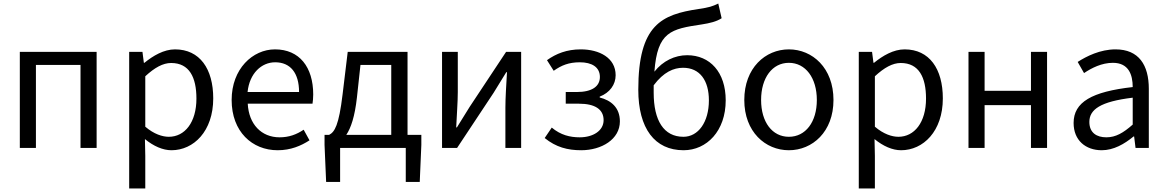

<svg xmlns="http://www.w3.org/2000/svg" viewBox="-20 -836 6593 1085"><path d="M92 0H183V-469H435V0H526V-543H92Z M710 229H801V45L799 -50C848 -10 900 13 949 13C1074 13 1185 -94 1185 -280C1185 -447 1109 -557 969 -557C906 -557 845 -521 796 -481H793L785 -543H710ZM934 -63C898 -63 850 -78 801 -120V-405C854 -454 901 -480 947 -480C1050 -480 1090 -399 1090 -279C1090 -144 1024 -63 934 -63Z M1549 13C1623 13 1681 -12 1729 -43L1696 -103C1656 -76 1613 -60 1560 -60C1457 -60 1386 -134 1380 -250H1746C1748 -263 1750 -282 1750 -302C1750 -457 1672 -557 1534 -557C1408 -557 1289 -447 1289 -271C1289 -92 1405 13 1549 13ZM1379 -316C1390 -422 1458 -484 1535 -484C1620 -484 1670 -425 1670 -316Z M1997 -285 2017 -469H2191V-74H1937C1963 -113 1985 -177 1997 -285ZM1902 0H2273V192H2352L2361 -17V-74H2283V-543H1945L1916 -303C1895 -127 1871 -90 1840 -74H1814V-17L1823 192H1902Z M2478 0H2563L2769 -311C2789 -344 2820 -394 2841 -428H2845C2841 -357 2836 -284 2836 -227V0H2925V-543H2840L2634 -232C2614 -199 2583 -149 2562 -116H2558C2561 -186 2567 -259 2567 -316V-543H2478Z M3264 13C3380 13 3483 -49 3483 -150C3483 -228 3433 -269 3369 -285V-290C3426 -312 3459 -358 3459 -411C3459 -509 3367 -557 3262 -557C3183 -557 3123 -533 3071 -496L3109 -436C3153 -467 3194 -484 3257 -484C3324 -484 3370 -457 3370 -401C3370 -348 3326 -316 3239 -316H3177V-250H3252C3341 -250 3391 -219 3391 -157C3391 -97 3331 -60 3256 -60C3201 -60 3148 -73 3098 -115L3058 -56C3122 -4 3188 13 3264 13Z M3674 -312C3674 -327 3674 -341 3674 -354C3730 -429 3787 -453 3840 -453C3935 -453 3986 -381 3986 -269C3986 -146 3926 -63 3842 -63C3731 -63 3674 -155 3674 -312ZM3843 13C3974 13 4081 -96 4081 -269C4081 -428 3992 -524 3863 -524C3794 -524 3726 -492 3678 -431C3695 -657 3771 -672 3946 -698C3991 -705 4029 -714 4058 -733L4039 -816C4006 -800 3988 -794 3927 -785C3720 -754 3587 -697 3587 -329C3587 -110 3680 13 3843 13Z M4438 13C4571 13 4690 -91 4690 -271C4690 -452 4571 -557 4438 -557C4305 -557 4186 -452 4186 -271C4186 -91 4305 13 4438 13ZM4438 -63C4344 -63 4281 -146 4281 -271C4281 -396 4344 -481 4438 -481C4532 -481 4596 -396 4596 -271C4596 -146 4532 -63 4438 -63Z M4833 229H4924V45L4922 -50C4971 -10 5023 13 5072 13C5197 13 5308 -94 5308 -280C5308 -447 5232 -557 5092 -557C5029 -557 4968 -521 4919 -481H4916L4908 -543H4833ZM5057 -63C5021 -63 4973 -78 4924 -120V-405C4977 -454 5024 -480 5070 -480C5173 -480 5213 -399 5213 -279C5213 -144 5147 -63 5057 -63Z M5453 0H5544V-242H5806V0H5897V-543H5806V-323H5544V-543H5453Z M6206 13C6273 13 6334 -22 6386 -65H6389L6397 0H6472V-334C6472 -468 6416 -557 6284 -557C6197 -557 6120 -518 6070 -486L6106 -423C6149 -452 6206 -481 6269 -481C6358 -481 6381 -414 6381 -344C6150 -318 6047 -259 6047 -141C6047 -43 6115 13 6206 13ZM6232 -60C6178 -60 6136 -85 6136 -147C6136 -217 6198 -262 6381 -284V-132C6328 -85 6285 -60 6232 -60Z"/></svg>

Font: Microsoft YaHei
Style: Regular
Weight: 400
Designer: Ryoko NISHIZUKA 西塚涼子 (kana, bopomofo & ideographs); Paul D. Hunt (Latin, Greek & Cyrillic); Sandoll Communications 산돌커뮤니
Foundry: Adobe
Version: Version 2.001;hotconv 1.0.111;makeotfexe 2.5.65597